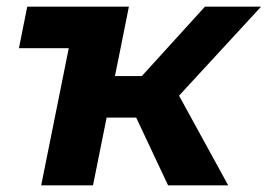

<svg xmlns="http://www.w3.org/2000/svg" viewBox="-20 -558 806 578"><path d="M519 -270 667 0H486L390 -204H301L260 0H104L187 -413H37L62 -538H368L343 -413L326 -329H407L597 -538H766Z"/></svg>

Font: Montserrat Alternates
Style: Bold Italic
Weight: 700
Italic angle: -11.3°
Designer: Julieta Ulanovsky
Foundry: Julieta Ulanovsky
Version: Version 7.200